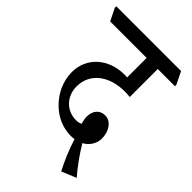

<svg xmlns="http://www.w3.org/2000/svg" viewBox="-248 -705 868 868"><g transform="rotate(45 185.5 -271.0)"><path d="M316 81 386 52C359 22 320 -31 293 -77C328 -96 341 -129 341 -154C341 -200 315 -239 277 -239C244 -239 222 -214 222 -177C222 -162 225 -149 229 -137C221 -132 211 -130 199 -130C138 -130 93 -177 93 -240C93 -323 162 -378 264 -378C274 -378 287 -377 297 -376V-555H407V-564L378 -623H-36V-613L-7 -555H226V-430C220 -431 215 -431 209 -431C108 -431 32 -365 32 -271C32 -214 57 -160 97 -121C133 -85 181 -63 233 -63C241 -63 249 -64 255 -65C271 -14 295 43 316 81Z"/></g></svg>

Font: Noto Serif Devanagari ExtraCondensed
Style: Regular
Weight: 400
Width: 2
Designer: Universal Thirst, Indian Type Foundry and the Monotype Design Team
Foundry: Monotype Imaging Inc.
Version: Version 2.004